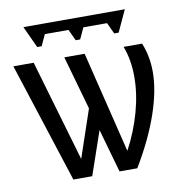

<svg xmlns="http://www.w3.org/2000/svg" viewBox="-78 -760 780 832"><g transform="rotate(-10 312.0 -344.0)"><path d="M573.7 -528.3Q598.1 -469.2 598.1 -399.9Q598.1 -318.4 563 -216.1Q527.8 -113.8 459.5 0H381.3L327.1 -191.4L261.2 0H178.2L7.3 -528.3H96.7L227.1 -82L298.3 -292L231.4 -528.3H320.8L430.2 -82Q470.7 -157.2 493.2 -238Q515.6 -318.8 515.6 -392.6Q515.6 -468.8 492.2 -528.3ZM525.9 -688 481.9 -592.8H462.4L439.5 -642.1H335.4L312.5 -592.8H293L270 -642.1H166L143.1 -592.8H123.5L79.6 -688Z"/></g></svg>

Font: Liberation Sans
Style: Regular
Weight: 400
Designer: Steve Matteson
Foundry: Ascender Corporation
Version: Version 2.00.1